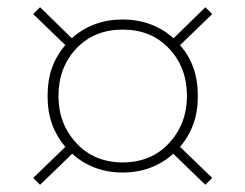

<svg xmlns="http://www.w3.org/2000/svg" viewBox="-20 -637 680 532"><path d="M91 -125 72 -144 161 -230Q112 -288 112 -366V-376Q112 -455 161 -512L72 -598L91 -617L179 -531Q237 -583 320 -583Q402 -583 461 -531L549 -617L568 -598L479 -512Q528 -455 528 -376V-366Q528 -288 479 -230L568 -144L549 -125L460 -211Q402 -159 320 -159Q238 -159 180 -211ZM498 -371Q498 -450 448.5 -502.5Q399 -555 320 -555Q241 -555 191.5 -502.5Q142 -450 142 -371Q142 -294 191.5 -240.5Q241 -187 320 -187Q399 -187 448.5 -240.5Q498 -294 498 -371Z"/></svg>

Font: Sora Thin
Style: Regular
Weight: 32
Designer: Jonathan Barnbrook, Julián Moncada
Foundry: Barnbrook Fonts
Version: Version 2.000